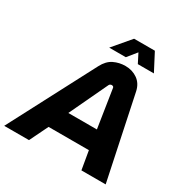

<svg xmlns="http://www.w3.org/2000/svg" viewBox="-237 -1053 1178 1217"><g transform="rotate(30 351.5 -445.0)"><path d="M-40.3 0 287.3 -625.7Q313 -675 352.3 -694Q391.7 -713 436.7 -713Q487.3 -713 525.5 -686Q563.7 -659 574.7 -607L702.3 0H524.7L501.7 -134.7H206.7L141 0ZM271 -273.7H480L436.7 -553.3Q436 -559 431.7 -561.8Q427.3 -564.7 421 -564.7Q415.7 -564.7 410.7 -561.8Q405.7 -559 403 -553.3ZM288.3 -762 396.7 -889.7H548.7L615.3 -762H497.7L463.7 -828.7L409.7 -762Z"/></g></svg>

Font: MuseoModerno Thin
Style: Italic
Weight: 100
Italic angle: -9°
Designer: Pablo Cosgaya, Héctor Gatti, Marcela Romero, and the Authors of The MuseoModerno Project.
Foundry: Omnibus-Type Team
Version: Version 1.003